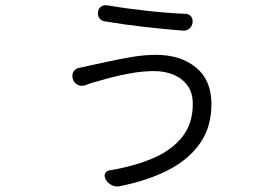

<svg xmlns="http://www.w3.org/2000/svg" viewBox="-20 -648 1040 721"><path d="M704 -258Q704 -300 684 -327Q664 -354 631.5 -367.5Q599 -381 560 -381Q517 -381 474 -373.5Q431 -366 393.5 -356Q356 -346 329 -338Q316 -334 311 -332Q306 -330 301 -328Q285 -323 271.5 -329.5Q258 -336 253 -353Q249 -369 257 -380.5Q265 -392 281 -394Q289 -396 295.5 -397Q302 -398 313 -401Q342 -407 384.5 -416.5Q427 -426 474.5 -434Q522 -442 566 -442Q658 -442 716 -394.5Q774 -347 774 -257Q774 -172 732 -111Q690 -50 613 -10Q536 30 430 51Q415 55 400 47.5Q385 40 377 26Q370 12 375 2.5Q380 -7 395 -9Q485 -24 555 -54Q625 -84 664.5 -134Q704 -184 704 -258ZM348 -603Q350 -617 360 -623.5Q370 -630 383 -628Q453 -616 530.5 -607.5Q608 -599 677 -596Q691 -595 698 -585.5Q705 -576 703 -562Q701 -549 691 -540.5Q681 -532 667 -533Q601 -538 522 -547Q443 -556 373 -568Q360 -570 353 -580Q346 -590 348 -603Z"/></svg>

Font: Chiron GoRound TC N
Style: Regular
Weight: 350
Designer: Ryoko NISHIZUKA 西塚涼子 (kana, bopomofo & ideographs); Paul D. Hunt (Latin, Greek & Cyrillic); Sandoll Communications 산돌커뮤니
Foundry: Adobe
Version: Version 1.000;hotconv 1.1.1;makeotfexe 2.6.0